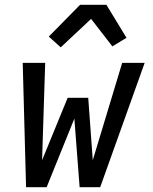

<svg xmlns="http://www.w3.org/2000/svg" viewBox="-20 -783 640 803"><path d="M89 0 75 -520H169L156 -113L263 -374H349L368 -113L491 -520H585L399 0H313L291 -287L175 0ZM234 -585 184 -630 315 -763H425L509 -625L450 -589L361 -704Z"/></svg>

Font: Iosevka Medium Extended
Style: Italic
Weight: 500
Width: 7
Italic angle: -9°
Monospace: yes
Designer: Belleve Invis
Foundry: Belleve Invis
Version: Version 32.5.0; ttfautohint (v1.8.4)